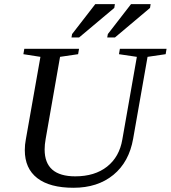

<svg xmlns="http://www.w3.org/2000/svg" viewBox="-20 -888 816 918"><path d="M634.3 -616.2 548.8 -628.9 553.2 -654.8H776.4L772 -628.9L685.5 -616.2L616.7 -225.1Q597.2 -113.3 522 -51.8Q446.8 9.8 331.5 9.8Q217.8 9.8 158.2 -36.4Q98.6 -82.5 98.6 -169.9Q98.6 -196.8 103.5 -221.2L173.3 -616.2L91.8 -628.9L96.2 -654.8H357.9L353.5 -628.9L267.1 -616.2L198.2 -223.1Q193.4 -196.8 193.4 -173.3Q193.4 -44.9 339.8 -44.9Q433.1 -44.9 491.9 -91.3Q550.8 -137.7 564.9 -221.2ZM321.8 -709 324.7 -725.1 435.5 -868.2H529.3L526.4 -850.1L358.4 -709ZM492.7 -709 495.6 -725.1 606.4 -868.2H700.2L697.3 -850.1L529.8 -709Z"/></svg>

Font: Liberation Serif
Style: Italic
Weight: 400
Italic angle: -16.333°
Designer: Steve Matteson
Foundry: Ascender Corporation
Version: Version 2.1.5